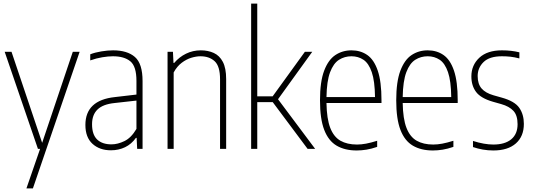

<svg xmlns="http://www.w3.org/2000/svg" viewBox="-20 -828 2966 1068"><path d="M191 0 6 -540H44L214.5 -33.5L385 -540H423L163 220H127L203 0Z M597 8Q534 8 494.5 -28Q455 -64 455 -133Q455 -270.5 619 -288L739 -302V-378Q739 -459 705 -487Q671 -515 608 -515Q582 -515 549 -509.5Q516 -504 482 -492V-526Q509 -536.5 544 -542.2Q579 -548 609 -548Q688 -548 730.5 -511Q773 -474 773 -377V0H743L740 -61H736Q711.5 -26.5 675.8 -9.2Q640 8 597 8ZM492 -137Q492 -79.5 520.2 -52.2Q548.5 -25 600 -25Q634.5 -25 672.2 -43.2Q710 -61.5 739 -111V-268.5L618 -255Q553 -248.5 522.5 -219Q492 -189.5 492 -137Z M912 0V-540H942L945 -478H949Q977 -511 1015 -529.5Q1053 -548 1097 -548Q1137 -548 1169 -533.5Q1201 -519 1219.5 -484Q1238 -449 1238 -388V0H1204V-387Q1204 -460 1174 -487.5Q1144 -515 1095 -515Q1072 -515 1044.5 -506.8Q1017 -498.5 990.8 -478.8Q964.5 -459 946 -425V0Z M1377 0V-808H1411V-292H1496.5L1676 -540H1717L1526.5 -276L1733 0H1691L1497 -260H1411V0Z M1964 9Q1898 9 1852.5 -17.8Q1807 -44.5 1783.5 -105.5Q1760 -166.5 1760 -270Q1760 -373.5 1783 -434.5Q1806 -495.5 1845.5 -521.8Q1885 -548 1935 -548Q1985.5 -548 2023 -522Q2060.5 -496 2081.2 -435.2Q2102 -374.5 2102 -270V-255H1796Q1797.5 -167 1817 -116.8Q1836.5 -66.5 1873.8 -45.2Q1911 -24 1966 -24Q1989.5 -24 2016.2 -29Q2043 -34 2078 -45V-11Q2046 0 2018.2 4.5Q1990.5 9 1964 9ZM1935 -515Q1897 -515 1866 -495.5Q1835 -476 1816.2 -426.5Q1797.5 -377 1796 -288H2066Q2065 -377 2048 -426.5Q2031 -476 2001.8 -495.5Q1972.5 -515 1935 -515Z M2388 9Q2322 9 2276.5 -17.8Q2231 -44.5 2207.5 -105.5Q2184 -166.5 2184 -270Q2184 -373.5 2207 -434.5Q2230 -495.5 2269.5 -521.8Q2309 -548 2359 -548Q2409.5 -548 2447 -522Q2484.5 -496 2505.2 -435.2Q2526 -374.5 2526 -270V-255H2220Q2221.5 -167 2241 -116.8Q2260.5 -66.5 2297.8 -45.2Q2335 -24 2390 -24Q2413.5 -24 2440.2 -29Q2467 -34 2502 -45V-11Q2470 0 2442.2 4.5Q2414.5 9 2388 9ZM2359 -515Q2321 -515 2290 -495.5Q2259 -476 2240.2 -426.5Q2221.5 -377 2220 -288H2490Q2489 -377 2472 -426.5Q2455 -476 2425.8 -495.5Q2396.5 -515 2359 -515Z M2724 9Q2694 9 2665.8 4Q2637.5 -1 2611 -10V-44Q2674 -24 2724 -24Q2788.5 -24 2823.8 -53.2Q2859 -82.5 2859 -137Q2859 -186.5 2835.8 -211.5Q2812.5 -236.5 2768 -249L2722 -262Q2654.5 -281.5 2628.2 -316.5Q2602 -351.5 2602 -403Q2602 -465.5 2646.2 -506.8Q2690.5 -548 2772 -548Q2800 -548 2823.2 -545.2Q2846.5 -542.5 2869 -537V-503Q2842 -510 2819.8 -512.5Q2797.5 -515 2772 -515Q2703 -515 2670 -483Q2637 -451 2637 -405Q2637 -361.5 2658.5 -336.2Q2680 -311 2725 -298L2771 -285Q2843 -265 2868.5 -228.2Q2894 -191.5 2894 -139Q2894 -69.5 2849.5 -30.2Q2805 9 2724 9Z"/></svg>

Font: Encode Sans Cnd Th
Style: Regular
Weight: 100
Width: 3
Designer: Multiple Designers
Foundry: Impallari Type
Version: Version 3.002; ttfautohint (v1.8.3) -l 8 -r 50 -G 200 -x 14 